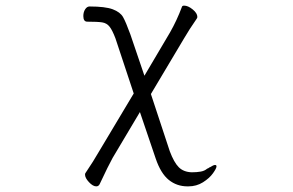

<svg xmlns="http://www.w3.org/2000/svg" viewBox="-20 -506 1040 682"><path d="M533 57 477 -108 380 55Q365 82 335 146Q331 156 322 156Q310 156 296 141Q282 126 282 114Q282 110 284 108Q310 70 336 25L455 -174L390 -370Q379 -399 369 -411.5Q359 -424 343 -426.5Q327 -429 290 -429Q283 -429 279.5 -434Q276 -439 276 -449Q276 -463 282.5 -473Q289 -483 298 -483Q354 -483 380.5 -473Q407 -463 417 -445.5Q427 -428 443 -384L493 -237L584 -391Q608 -433 626 -481Q627 -486 634 -486Q648 -486 664.5 -472.5Q681 -459 681 -446Q681 -443 679 -440Q652 -401 634 -370L516 -172L583 31Q598 71 615 88Q632 105 661 106Q679 106 693 103.5Q707 101 716 93Q720 92 722 90Q724 88 726 88Q738 80 744 80Q749 80 749 85Q749 92 736.5 109.5Q724 127 701 141.5Q678 156 649 156H646Q608 156 579.5 133Q551 110 533 57Z"/></svg>

Font: JyunsaiKaai Light
Style: Regular
Weight: 300
Designer: Fontworks Inc.
Version: Version 0.030;April 7, 2024;FontCreator 14.0.0.2901 64-bit